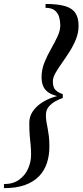

<svg xmlns="http://www.w3.org/2000/svg" viewBox="-60 -800 417 970"><path d="M-40 150.5V130Q6 130 36.5 108Q67 86 82 52Q97 18 97 -18Q97 -46 94.8 -67.2Q92.5 -88.5 90.2 -113.8Q88 -139 88 -179Q88 -210 103.8 -234.5Q119.5 -259 144.8 -276.8Q170 -294.5 199.8 -305.5Q229.5 -316.5 257 -320V-305Q242 -300 222 -289.5Q202 -279 187 -261.8Q172 -244.5 172 -219Q172 -199 174.8 -183.5Q177.5 -168 180.8 -151.5Q184 -135 186.8 -113Q189.5 -91 189.5 -58.5Q189.5 -14 176.8 24.2Q164 62.5 136.8 90.8Q109.5 119 65.8 134.8Q22 150.5 -40 150.5ZM257 -309.5Q220 -314.5 196.2 -326.2Q172.5 -338 161.2 -358.5Q150 -379 150 -410.5Q150 -448 164.2 -483.5Q178.5 -519 197.2 -551.8Q216 -584.5 230.2 -614.8Q244.5 -645 244.5 -672Q244.5 -693 238.8 -713.5Q233 -734 217 -747.2Q201 -760.5 170 -760.5V-780Q232.5 -780 269 -769Q305.5 -758 321.2 -733.8Q337 -709.5 337 -670Q337 -635 323.8 -602Q310.5 -569 291.2 -538.8Q272 -508.5 252.8 -481.5Q233.5 -454.5 220.2 -431.2Q207 -408 207 -389Q207 -358.5 220.5 -345.2Q234 -332 257 -324.5Z"/></svg>

Font: Bodoni Moda SC
Style: Italic
Weight: 400
Italic angle: -13°
Designer: Owen Earl
Foundry: indestructible type
Version: Version 2.005